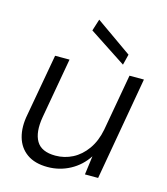

<svg xmlns="http://www.w3.org/2000/svg" viewBox="-109 -803 782 900"><g transform="rotate(15 281.5 -353.0)"><path d="M205 12Q143 12 104.5 -15.5Q66 -43 52.5 -91Q39 -139 51 -200L105 -501H175L123 -208Q110 -132 134.5 -90.5Q159 -49 227 -49Q271 -49 310 -69Q349 -89 377.5 -129Q406 -169 417 -226L466 -501H536L448 0H384L396 -91Q364 -42 313.5 -15Q263 12 205 12ZM423 -543 243 -661 261 -718 436 -595Z"/></g></svg>

Font: DM Sans 17pt Light
Style: Italic
Weight: 300
Italic angle: -10°
Version: Version 4.004;gftools[0.9.30]